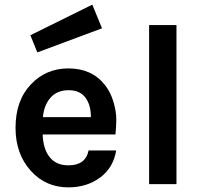

<svg xmlns="http://www.w3.org/2000/svg" viewBox="-20 -794 874 828"><path d="M481 -145H362Q349 -81 275 -81Q222 -81 194 -116.5Q166 -152 164 -214H478Q481 -243 481.5 -277Q482 -311 469.5 -354Q457 -397 432 -428Q376 -499 275 -499Q179 -499 114 -431Q47 -361 47 -243Q47 -129 114 -56Q178 14 275 14Q356 14 414 -30Q469 -72 481 -145ZM111 -642 378 -774 420 -672 141 -568ZM372 -289H165Q170 -342 198.5 -373.5Q227 -405 276 -405Q324 -405 348 -373.5Q372 -342 372 -289Z M741 0H623V-686H741Z"/></svg>

Font: Karla Neue
Style: Bold
Weight: 700
Designer: Jonathan Pinhorn
Foundry: PYRS Fontlab Ltd. / Made with FontLab
Version: Version 1.000;PS 001.001;hotconv 1.0.56